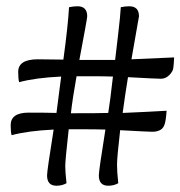

<svg xmlns="http://www.w3.org/2000/svg" viewBox="-20 -633 575 612"><path d="M206 -272Q299 -272 325 -273Q331 -309 340 -389Q314 -390 255 -390H224Q211 -317 206 -272ZM363 -218Q353 -131 353 -108Q353 -85 357 -49Q343 -41 325 -41Q295 -41 295 -74Q295 -89 316 -220Q290 -221 231 -221H199Q188 -122 188 -103.5Q188 -85 192 -49Q178 -41 160 -41Q130 -41 130 -74Q130 -89 151 -220Q68 -216 17 -202Q14 -212 14 -234Q14 -274 71.5 -274Q129 -274 160 -273L175 -389Q92 -385 41 -371Q38 -381 38 -404Q38 -444 101 -444L182 -443Q197 -553 200 -610Q214 -613 227 -613Q258 -613 258 -581Q258 -574 233 -442H347Q348 -451 356 -518.5Q364 -586 365 -610Q379 -613 392 -613Q423 -613 423 -581Q423 -579 399 -444Q517 -449 535 -450Q534 -428 532.5 -416.5Q531 -405 519.5 -393.5Q508 -382 493 -382Q478 -382 388 -387Q379 -333 371 -273Q462 -277 511 -280Q509 -249 504.5 -236Q500 -223 489.5 -218Q479 -213 466 -213Q453 -213 363 -218Z"/></svg>

Font: Overlock Mod
Style: Regular
Weight: 400
Designer: Dario Muhafara
Foundry: Dario Manuel Muhafara
Version: Version 1.001